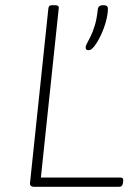

<svg xmlns="http://www.w3.org/2000/svg" viewBox="-20 -722 524 742"><path d="M111 0Q104 0 99.5 -4Q95 -8 96 -15L167 -690Q168 -697 171.5 -699.5Q175 -702 184 -702H192Q209 -702 207 -690L138 -36H444Q451 -36 454 -33Q457 -30 456 -22L455 -14Q454 -7 450.5 -3.5Q447 0 439 0ZM323 -528Q318 -528 314.5 -530Q311 -532 311 -538Q311 -545 316.5 -555Q322 -565 330 -581Q338 -597 346 -622.5Q354 -648 358 -686Q359 -694 364 -698Q369 -702 379 -702Q397 -702 397 -689Q397 -667 389.5 -639.5Q382 -612 370 -586.5Q358 -561 345.5 -544.5Q333 -528 323 -528Z"/></svg>

Font: Asap Thin
Style: Italic
Weight: 250
Italic angle: -6°
Designer: Pablo Cosgaya
Foundry: Omnibus-Type
Version: Version 3.001